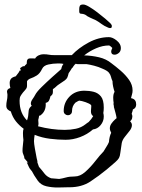

<svg xmlns="http://www.w3.org/2000/svg" viewBox="-20 -816 632 853"><path d="M281 16Q271 16 259.5 16.5Q248 17 235 17Q210 17 186 11.5Q162 6 148 -13Q129 -40 122 -55L117 -61Q110 -69 107 -77Q104 -85 99 -95Q101 -95 104.5 -93Q108 -91 106 -92L88 -113Q89 -118 84.5 -127.5Q80 -137 80 -145Q80 -157 81.5 -169Q83 -181 84 -194Q83 -202 82.5 -209.5Q82 -217 82 -225Q82 -237 85 -244Q66 -258 51 -276.5Q36 -295 28 -321Q20 -324 14 -330Q8 -336 8 -346Q8 -358 10.5 -369Q13 -380 13 -391Q13 -394 13 -397Q13 -400 12 -403Q12 -405 11.5 -406Q11 -407 11 -408Q11 -421 26 -425Q23 -437 23 -447Q23 -458 28.5 -465.5Q34 -473 50 -477L63 -494Q64 -497 68 -503H73L69 -513Q74 -516 77.5 -519Q81 -522 86 -522H89Q91 -526 94.5 -528.5Q98 -531 99 -534V-539Q99 -556 112.5 -556.5Q126 -557 136 -556Q141 -565 151.5 -570Q162 -575 172 -575Q188 -575 197 -573Q206 -571 225 -571H299Q329 -603 373.5 -627Q418 -651 464 -651Q480 -651 498.5 -636Q517 -621 517 -603Q517 -588 507.5 -580.5Q498 -573 489 -573Q474 -573 474 -587Q474 -592 477 -598L479 -603Q477 -605 472 -609.5Q467 -614 464 -614Q436 -614 407 -601.5Q378 -589 354 -570Q388 -569 420 -561.5Q452 -554 475 -535Q494 -521 516 -502Q538 -483 553.5 -461Q569 -439 569 -414Q569 -405 566.5 -397Q564 -389 562 -380L566 -379Q585 -374 585 -352Q585 -336 571 -330L570 -329V-328Q570 -326 569 -323Q568 -320 567 -317L565 -310Q568 -306 568 -298Q568 -294 566.5 -289Q565 -284 560 -279L558 -277L559 -276Q566 -269 566 -260Q566 -248 556 -235Q546 -222 535 -208.5Q524 -195 521 -181Q516 -151 514.5 -136.5Q513 -122 508.5 -114Q504 -106 492 -95.5Q480 -85 454 -63Q420 -35 381.5 -9.5Q343 16 288 16ZM100 -281Q102 -286 103 -290.5Q104 -295 105 -300Q106 -313 107.5 -325Q109 -337 121 -346Q117 -350 117 -356Q117 -365 124.5 -375.5Q132 -386 136 -394Q143 -408 165.5 -430Q188 -452 213 -474.5Q238 -497 252 -509Q255 -524 262 -532Q258 -533 254 -533.5Q250 -534 245 -534H235Q216 -534 195 -529.5Q174 -525 167 -510Q157 -489 143 -480.5Q129 -472 117 -468Q105 -464 100 -455Q100 -440 100 -434Q100 -428 97 -423Q94 -418 82 -405Q75 -396 71 -389Q67 -382 67 -369Q67 -340 75.5 -318.5Q84 -297 100 -281ZM243 -21Q257 -23 273 -27.5Q289 -32 312 -32Q336 -32 359.5 -53Q383 -74 403.5 -100.5Q424 -127 440 -143L443 -148Q448 -157 454 -166Q460 -175 464 -185Q465 -198 467.5 -208Q470 -218 474 -226Q468 -237 468 -246Q468 -257 475 -267Q482 -277 492 -286L498 -291Q497 -300 493.5 -313Q490 -326 487 -337Q486 -338 486 -340V-344Q486 -347 485 -350Q484 -353 484 -354Q484 -356 484.5 -356.5Q485 -357 485 -358Q484 -364 483.5 -370Q483 -376 483 -382Q483 -398 489 -408Q485 -420 482.5 -432Q480 -444 480 -452V-455Q475 -466 473 -475Q471 -484 464 -493Q457 -502 435 -511Q418 -519 398.5 -524Q379 -529 365 -531H326Q319 -531 317 -533Q315 -532 312 -529Q305 -521 303 -516L300 -514Q296 -508 292.5 -502Q289 -496 285 -491Q282 -478 279 -471.5Q276 -465 268 -459Q260 -453 240 -440Q234 -436 229 -431Q224 -426 218 -422L215 -420V-408Q215 -403 213.5 -398.5Q212 -394 204 -388L203 -384Q201 -375 197 -368Q193 -361 183 -359Q186 -320 156 -301Q154 -303 154 -304L152 -291Q150 -287 150 -281Q150 -278 150.5 -274.5Q151 -271 151 -267Q151 -264 150.5 -261Q150 -258 149 -255Q210 -239 267 -239H268Q293 -239 317 -244Q341 -249 360 -264Q363 -266 366.5 -269Q370 -272 374 -274Q380 -280 385 -286.5Q390 -293 394 -300Q388 -304 386 -309.5Q384 -315 384 -322Q384 -329 385 -336Q386 -343 385 -349Q378 -356 360.5 -362Q343 -368 332 -369Q331 -369 327 -367L320 -363Q319 -362 315 -360Q300 -345 300 -323Q300 -314 294.5 -309Q289 -304 282 -304Q275 -304 269 -309Q263 -314 263 -323Q263 -360 288.5 -386.5Q314 -413 355 -413Q377 -413 396.5 -408Q416 -403 428.5 -387.5Q441 -372 441 -338Q441 -332 440.5 -325.5Q440 -319 439 -314Q440 -310 440.5 -306Q441 -302 441 -298Q441 -277 427 -260Q413 -243 393 -241Q368 -219 336 -207Q304 -195 272 -195Q238 -195 202 -199.5Q166 -204 134 -217Q133 -210 132 -203Q131 -196 131 -189Q131 -179 135 -156Q139 -133 143 -113L145 -105Q147 -98 146 -95L147 -92Q149 -85 153 -75Q167 -59 177.5 -45Q188 -31 207 -24ZM461 -693Q442 -701 431 -709.5Q420 -718 406 -726Q393 -732 380.5 -737.5Q368 -743 358 -751Q349 -755 340.5 -755Q332 -755 332 -765V-777Q332 -785 335 -790.5Q338 -796 350 -796Q359 -796 376 -786Q393 -776 412 -761.5Q431 -747 447 -733.5Q463 -720 470 -713Q477 -706 477 -700Q477 -687 461 -693Z"/></svg>

Font: Are You Serious
Style: Regular
Weight: 400
Designer: Robert E. Leuschke
Foundry: Robert E. Leuschke
Version: Version 1.100